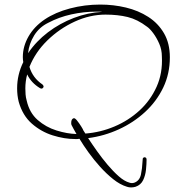

<svg xmlns="http://www.w3.org/2000/svg" viewBox="-20 -571 789 841"><path d="M536 247Q506 238 476 214Q446 190 418.5 159.5Q391 129 368 97Q345 65 330 40V39L328 37Q324 38 319 38Q314 38 309 38Q262 38 211 22Q160 6 119.5 -29.5Q79 -65 62 -125Q55 -153 55 -184Q55 -244 82 -299Q81 -304 80.5 -309.5Q80 -315 80 -321Q80 -368 105 -411.5Q130 -455 176 -486Q222 -517 286.5 -534Q351 -551 419 -551Q477 -551 531.5 -538Q586 -525 629.5 -497Q673 -469 698.5 -425Q724 -381 724 -320Q724 -248 695 -187.5Q666 -127 615.5 -80.5Q565 -34 500.5 -4.5Q436 25 366 34Q383 60 405 91Q427 122 451.5 151Q476 180 500.5 201.5Q525 223 547 229Q550 230 552.5 230.5Q555 231 558 231Q563 231 569 229Q592 220 597.5 192.5Q603 165 604 140Q604 137 604.5 133.5Q605 130 605 128V126Q605 121 611 118H613Q622 118 622 128Q622 147 619.5 172Q617 197 607 218Q597 239 574 247Q564 250 554 250Q545 250 536 247ZM103 -338Q138 -390 190 -429.5Q242 -469 303.5 -492.5Q365 -516 428 -519Q422 -520 415.5 -520Q409 -520 402 -520Q347 -520 292.5 -508Q238 -496 191 -471Q152 -452 129.5 -415.5Q107 -379 103 -338ZM315 16Q309 5 302.5 -6Q296 -17 293 -24Q292 -26 292 -29Q292 -32 292 -34Q292 -49 302 -53Q308 -55 317.5 -43Q327 -31 335.5 -17.5Q344 -4 345 0L354 14Q420 9 481.5 -17Q543 -43 591 -87Q639 -131 666 -191Q693 -251 689 -324Q689 -353 677.5 -379.5Q666 -406 651 -426Q636 -446 624 -454Q582 -486 539 -496.5Q496 -507 442 -507Q374 -507 307.5 -476.5Q241 -446 188 -394.5Q135 -343 109 -278Q123 -230 166 -201Q171 -196 171 -192Q171 -188 166.5 -184.5Q162 -181 155 -185Q117 -208 99 -245Q95 -230 93 -214.5Q91 -199 91 -184Q91 -171 92 -157.5Q93 -144 97 -130Q109 -77 145 -45.5Q181 -14 227.5 0.5Q274 15 315 16Z"/></svg>

Font: Fuggles
Style: Regular
Weight: 400
Designer: Rob Leuschke
Foundry: Robert E. Leuschke
Version: Version 1.100; ttfautohint (v1.8.3)